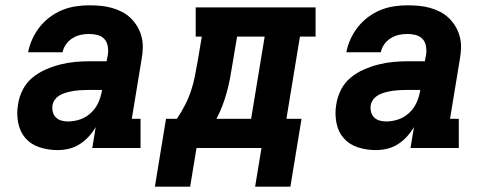

<svg xmlns="http://www.w3.org/2000/svg" viewBox="-20 -558 1840 724"><path d="M197 8Q162 8 129.5 -2.5Q97 -13 76 -37Q55 -61 48.5 -95.5Q42 -130 48 -164Q52 -192 65.5 -219Q79 -246 102 -265Q125 -284 152.5 -296Q180 -308 208 -315Q236 -322 264 -324.5Q292 -327 319 -327H382L387 -353Q389 -369 386 -385Q383 -401 373 -411.5Q363 -422 347.5 -426Q332 -430 316 -430Q300 -430 284 -426.5Q268 -423 253.5 -414Q239 -405 229 -391Q219 -377 216 -361H86Q91 -387 102 -411Q113 -435 129.5 -456Q146 -477 168 -493.5Q190 -510 214.5 -520Q239 -530 265 -534Q291 -538 316 -538Q338 -538 359.5 -536Q381 -534 401 -528.5Q421 -523 439.5 -513.5Q458 -504 472.5 -490Q487 -476 497.5 -458.5Q508 -441 513.5 -420.5Q519 -400 518.5 -378.5Q518 -357 514 -335L477 -110H510V0H328L341 -79Q330 -60 314.5 -43Q299 -26 280 -14Q261 -2 239.5 3Q218 8 197 8ZM236 -100Q259 -100 281.5 -107.5Q304 -115 322 -131.5Q340 -148 350 -169.5Q360 -191 364 -214L365 -219H319Q309 -219 299 -218.5Q289 -218 279 -217.5Q269 -217 259.5 -215.5Q250 -214 239.5 -211.5Q229 -209 219.5 -205.5Q210 -202 201 -196Q192 -190 186 -181Q180 -172 178 -162Q176 -149 179 -136.5Q182 -124 190.5 -115.5Q199 -107 211 -103.5Q223 -100 236 -100Z M564 146 606 -110H647Q664 -135 678 -162.5Q692 -190 701 -217.5Q710 -245 715.5 -274Q721 -303 726 -331L741 -420H718V-530H1170V-420H1111L1060 -110H1117L1075 146H942L966 0H721L697 146ZM927 -110 978 -420H874L856 -313Q852 -287 847 -261Q842 -235 835 -209.5Q828 -184 818.5 -159Q809 -134 796 -110Z M1397 8Q1362 8 1329.5 -2.5Q1297 -13 1276 -37Q1255 -61 1248.5 -95.5Q1242 -130 1248 -164Q1252 -192 1265.5 -219Q1279 -246 1302 -265Q1325 -284 1352.5 -296Q1380 -308 1408 -315Q1436 -322 1464 -324.5Q1492 -327 1519 -327H1582L1587 -353Q1589 -369 1586 -385Q1583 -401 1573 -411.5Q1563 -422 1547.5 -426Q1532 -430 1516 -430Q1500 -430 1484 -426.5Q1468 -423 1453.5 -414Q1439 -405 1429 -391Q1419 -377 1416 -361H1286Q1291 -387 1302 -411Q1313 -435 1329.5 -456Q1346 -477 1368 -493.5Q1390 -510 1414.5 -520Q1439 -530 1465 -534Q1491 -538 1516 -538Q1538 -538 1559.5 -536Q1581 -534 1601 -528.5Q1621 -523 1639.5 -513.5Q1658 -504 1672.5 -490Q1687 -476 1697.5 -458.5Q1708 -441 1713.5 -420.5Q1719 -400 1718.5 -378.5Q1718 -357 1714 -335L1677 -110H1710V0H1528L1541 -79Q1530 -60 1514.5 -43Q1499 -26 1480 -14Q1461 -2 1439.5 3Q1418 8 1397 8ZM1436 -100Q1459 -100 1481.5 -107.5Q1504 -115 1522 -131.5Q1540 -148 1550 -169.5Q1560 -191 1564 -214L1565 -219H1519Q1509 -219 1499 -218.5Q1489 -218 1479 -217.5Q1469 -217 1459.5 -215.5Q1450 -214 1439.5 -211.5Q1429 -209 1419.5 -205.5Q1410 -202 1401 -196Q1392 -190 1386 -181Q1380 -172 1378 -162Q1376 -149 1379 -136.5Q1382 -124 1390.5 -115.5Q1399 -107 1411 -103.5Q1423 -100 1436 -100Z"/></svg>

Font: Iosevka Slab XBdExObl
Style: Regular
Weight: 800
Width: 7
Italic angle: -9°
Monospace: yes
Designer: Belleve Invis
Foundry: Belleve Invis
Version: Version 11.1.0; ttfautohint (v1.8.3)